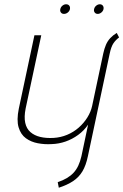

<svg xmlns="http://www.w3.org/2000/svg" viewBox="-20 -666 577 898"><path d="M289 -646Q280 -646 272 -639.5Q264 -633 262 -623Q260 -614 265 -607.5Q270 -601 279 -601Q289 -601 297 -607.5Q305 -614 307 -623Q309 -633 304 -639.5Q299 -646 289 -646ZM447 -646Q438 -646 430 -639.5Q422 -633 420 -623Q418 -614 423 -607.5Q428 -601 437 -601Q446 -601 454 -607.5Q462 -614 464 -623Q466 -633 461 -639.5Q456 -646 447 -646ZM537 -491 526 -512Q508 -501 495.5 -487.5Q483 -474 475.5 -456.5Q468 -439 463 -416L411 -171Q405 -143 388.5 -116.5Q372 -90 348 -69Q324 -48 294 -35.5Q264 -23 231 -21Q196 -19 168.5 -25.5Q141 -32 122.5 -48Q104 -64 98 -91.5Q92 -119 100 -159L173 -501H141L68 -158Q57 -104 67 -70.5Q77 -37 101 -19.5Q125 -2 157 4Q189 10 221 8Q255 7 286.5 -4Q318 -15 345.5 -35Q373 -55 392 -83L361 64Q355 90 346 109Q337 128 324 142Q311 156 292.5 167Q274 178 250 186L255 212Q295 199 322 181Q349 163 365.5 135.5Q382 108 391 65L493 -415Q500 -448 510.5 -463.5Q521 -479 537 -491Z"/></svg>

Font: Advent Pro ExtraLight
Style: Italic
Weight: 250
Italic angle: -12°
Version: Version 3.000